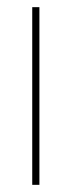

<svg xmlns="http://www.w3.org/2000/svg" viewBox="-20 -516 200 536"><path d="M70 0V-496H90V0Z"/></svg>

Font: DM Sans 24pt Thin
Style: Regular
Weight: 250
Designer: Colophon Foundry, Jonny Pinhorn
Foundry: Colophon Foundry
Version: Version 4.004;gftools[0.9.30]